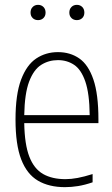

<svg xmlns="http://www.w3.org/2000/svg" viewBox="-20 -763 464 792"><path d="M248 9Q182 9 136.5 -17.8Q91 -44.5 67.5 -105.5Q44 -166.5 44 -270Q44 -373.5 67 -434.5Q90 -495.5 129.5 -521.8Q169 -548 219 -548Q269.5 -548 307 -522Q344.5 -496 365.2 -435.2Q386 -374.5 386 -270V-255H80Q81.5 -167 101 -116.8Q120.5 -66.5 157.8 -45.2Q195 -24 250 -24Q273.5 -24 300.2 -29Q327 -34 362 -45V-11Q330 0 302.2 4.5Q274.5 9 248 9ZM219 -515Q181 -515 150 -495.5Q119 -476 100.2 -426.5Q81.5 -377 80 -288H350Q349 -377 332 -426.5Q315 -476 285.8 -495.5Q256.5 -515 219 -515ZM297 -680Q283.5 -680 274.8 -688.5Q266 -697 266 -711Q266 -725.5 274.8 -734.2Q283.5 -743 297 -743Q310.5 -743 319.2 -734.2Q328 -725.5 328 -711Q328 -697 319.2 -688.5Q310.5 -680 297 -680ZM137 -680Q123.5 -680 114.8 -688.5Q106 -697 106 -711Q106 -725.5 114.8 -734.2Q123.5 -743 137 -743Q150.5 -743 159.2 -734.2Q168 -725.5 168 -711Q168 -697 159.2 -688.5Q150.5 -680 137 -680Z"/></svg>

Font: Encode Sans Condensed Thin
Style: Regular
Weight: 100
Width: 3
Designer: Multiple Designers
Foundry: Impallari Type
Version: Version 3.000; ttfautohint (v1.8.3) -l 8 -r 50 -G 200 -x 14 